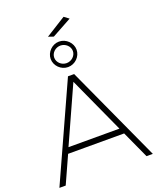

<svg xmlns="http://www.w3.org/2000/svg" viewBox="-192 -1205 1081 1317"><g transform="rotate(-20 349.0 -546.5)"><path d="M471 -1067 436 -1093 289 -1001 327 -988ZM348 -758C400 -758 443 -801 443 -851C443 -900 400 -944 348 -944C297 -944 254 -900 254 -851C254 -801 297 -758 348 -758ZM348 -915C384 -915 416 -886 416 -851C416 -816 384 -787 348 -787C311 -787 280 -816 280 -851C280 -886 311 -915 348 -915ZM644 0H690L370 -699H325L8 0H54L144 -199H553ZM162 -241 347 -651 534 -241Z"/></g></svg>

Font: Montserrat arm ExtraLight
Style: Regular
Weight: 275
Designer: Julieta Ulanovsky
Foundry: Julieta Ulanovsky
Version: Version 6.000;PS 006.000;hotconv 1.0.88;makeotf.lib2.5.64775